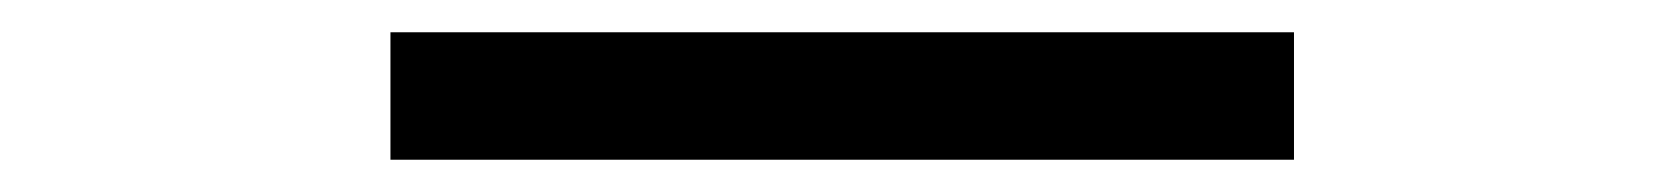

<svg xmlns="http://www.w3.org/2000/svg" viewBox="-20 -374 1040 119"><path d="M222 -275H782V-354H222Z"/></svg>

Font: Inconsolata UltraExpanded
Style: Regular
Weight: 400
Width: 9
Monospace: yes
Designer: Raph Levien, Cyreal, Brenton Simpson
Foundry: Raph Levien, Cyreal, Google
Version: Version 3.100